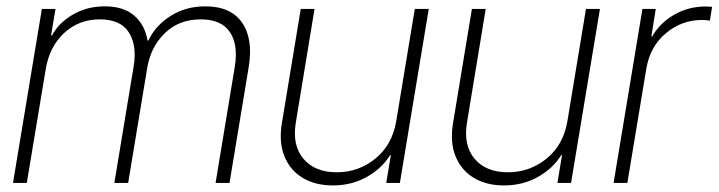

<svg xmlns="http://www.w3.org/2000/svg" viewBox="-20 -563 2212 591"><path d="M20 0 108.9 -535.6H150.9L137.2 -454.1H140.1Q161.6 -493.7 205.1 -518.6Q248.5 -543.5 302.2 -543.5Q361.3 -543.5 394 -514.2Q426.8 -484.9 434.1 -438H436.5Q458.5 -484.4 505.1 -513.9Q551.8 -543.5 612.3 -543.5Q690.4 -543.5 725.1 -493.4Q759.8 -443.4 745.6 -356.9L686.5 0H643.6L702.6 -356.9Q713.9 -425.3 687.5 -464.4Q661.1 -503.4 598.1 -503.4Q530.8 -503.4 487.3 -460.9Q443.8 -418.5 433.1 -353.5L374.5 0H332L391.6 -359.9Q401.9 -423.3 376.5 -463.4Q351.1 -503.4 287.1 -503.4Q222.7 -503.4 177.2 -461.2Q131.8 -418.9 120.6 -349.1L62.5 0Z M1199.7 -190.4 1256.8 -535.6H1299.8L1210.9 0H1168.9L1183.1 -85.4H1180.7Q1155.3 -44.4 1108.9 -18.3Q1062.5 7.8 1004.4 7.8Q950.7 7.8 911.9 -15.4Q873 -38.6 855.5 -81.8Q837.9 -125 847.7 -184.1L905.8 -535.6H948.2L890.6 -186Q878.9 -115.7 914.1 -74.2Q949.2 -32.7 1016.6 -32.7Q1084 -32.7 1135.7 -75Q1187.5 -117.2 1199.7 -190.4Z M1726.6 -190.4 1783.7 -535.6H1826.7L1737.8 0H1695.8L1710 -85.4H1707.5Q1682.1 -44.4 1635.7 -18.3Q1589.4 7.8 1531.2 7.8Q1477.5 7.8 1438.7 -15.4Q1399.9 -38.6 1382.3 -81.8Q1364.7 -125 1374.5 -184.1L1432.6 -535.6H1475.1L1417.5 -186Q1405.8 -115.7 1440.9 -74.2Q1476.1 -32.7 1543.5 -32.7Q1610.8 -32.7 1662.6 -75Q1714.4 -117.2 1726.6 -190.4Z M1868.7 0 1957.5 -535.6H1998.5L1984.9 -450.7H1987.3Q2011.7 -492.7 2055.4 -517.8Q2099.1 -543 2152.3 -543Q2159.2 -543 2163.1 -542.5Q2167 -542 2171.9 -542L2165 -499.5Q2161.1 -500 2155.3 -500.7Q2149.4 -501.5 2140.6 -501.5Q2078.1 -501.5 2029.3 -460.4Q1980.5 -419.4 1969.2 -350.1L1911.1 0Z"/></svg>

Font: Inter Display Extra Light
Style: Italic
Weight: 200
Italic angle: -9.39999°
Designer: Rasmus Andersson
Foundry: rsms
Version: Version 4.000;git-4fc901f